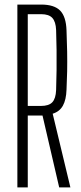

<svg xmlns="http://www.w3.org/2000/svg" viewBox="-20 -820 356 840"><path d="M56 0V-800H160Q217 -800 243 -773.8Q269 -747.5 271 -687Q273 -638 273.8 -593.8Q274.5 -549.5 273.8 -508Q273 -466.5 271 -427.5Q269.5 -383.5 255.2 -357.8Q241 -332 210.5 -322.5L288 0H239L166 -314.5H101.5V0ZM101.5 -356.5H159Q194 -356.5 209 -372.8Q224 -389 225.5 -426Q227 -469 227.5 -513.2Q228 -557.5 227.5 -601.5Q227 -645.5 225.5 -688.5Q224 -725 209 -741.5Q194 -758 160 -758H101.5Z"/></svg>

Font: Big Shoulders Display Thin Light
Style: Regular
Weight: 300
Version: Version 2.002